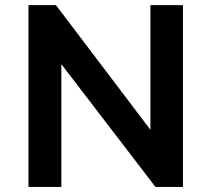

<svg xmlns="http://www.w3.org/2000/svg" viewBox="-20 -741 838 761"><path d="M92.8 -720.7H201.7L576.2 -226.6V-720.7H705.1V0H596.2L223.1 -486.8V0H92.8Z"/></svg>

Font: Monda
Style: Bold
Weight: 700
Designer: Vernon Adams
Foundry: Vernon Adams
Version: Version 2.100; ttfautohint (v1.8.3)